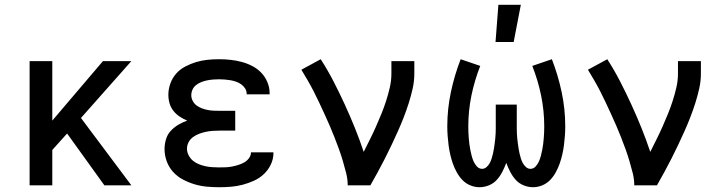

<svg xmlns="http://www.w3.org/2000/svg" viewBox="-20 -776 3040 804"><path d="M417 0 261 -217 199 -148V0H104V-520H199V-271L411 -520H530L319 -282L530 0Z M897 8Q871 8 845 5.5Q819 3 794 -4.5Q769 -12 745.5 -24.5Q722 -37 704.5 -56.5Q687 -76 678 -101Q669 -126 669 -152Q669 -172 675 -192.5Q681 -213 695 -228Q709 -243 726.5 -253.5Q744 -264 764 -271Q747 -278 732 -288Q717 -298 706 -312Q695 -326 690 -343.5Q685 -361 685 -379Q685 -403 693.5 -426.5Q702 -450 718 -468Q734 -486 756 -497.5Q778 -509 801 -516Q824 -523 848.5 -525.5Q873 -528 897 -528Q921 -528 944.5 -525.5Q968 -523 991 -517Q1014 -511 1035.5 -500Q1057 -489 1073.5 -472Q1090 -455 1099.5 -432.5Q1109 -410 1109 -387V-381H1013V-383Q1013 -395 1006.5 -405.5Q1000 -416 990 -423Q980 -430 968.5 -434Q957 -438 945 -440Q933 -442 921 -443Q909 -444 897 -444Q885 -444 872.5 -443Q860 -442 847.5 -439.5Q835 -437 823.5 -432.5Q812 -428 802 -420.5Q792 -413 786.5 -401.5Q781 -390 781 -377Q781 -365 787 -353.5Q793 -342 803 -334.5Q813 -327 825 -322.5Q837 -318 849.5 -315.5Q862 -313 874.5 -312.5Q887 -312 900 -312H965V-229H900Q885 -229 870.5 -228Q856 -227 842 -224Q828 -221 814.5 -216Q801 -211 789 -202.5Q777 -194 770 -181Q763 -168 763 -153Q763 -139 770 -125.5Q777 -112 788 -103Q799 -94 812.5 -88.5Q826 -83 840 -80Q854 -77 868.5 -76Q883 -75 897 -75Q911 -75 924.5 -75.5Q938 -76 951 -78.5Q964 -81 977 -85Q990 -89 1002 -95.5Q1014 -102 1022.5 -113.5Q1031 -125 1031 -138H1125V-135Q1125 -110 1114 -87Q1103 -64 1085 -47Q1067 -30 1044 -19.5Q1021 -9 996.5 -2.5Q972 4 947 6Q922 8 897 8Z M1436 0Q1436 -26 1429.5 -51.5Q1423 -77 1415.5 -102.5Q1408 -128 1399 -152.5Q1390 -177 1380.5 -201.5Q1371 -226 1360.5 -250Q1350 -274 1339 -298Q1328 -322 1317 -345.5Q1306 -369 1294 -392.5Q1282 -416 1269 -438.5Q1256 -461 1242 -484L1323 -528Q1352 -483 1376.5 -435.5Q1401 -388 1423.5 -339Q1446 -290 1466 -240.5Q1486 -191 1503 -140Q1516 -166 1529 -192Q1542 -218 1554 -245Q1566 -272 1577 -299Q1588 -326 1597 -354Q1606 -382 1612.5 -410.5Q1619 -439 1619 -468V-520H1715V-468Q1715 -436 1708 -405Q1701 -374 1691.5 -344Q1682 -314 1670.5 -284.5Q1659 -255 1646 -226Q1633 -197 1619.5 -168.5Q1606 -140 1591.5 -111.5Q1577 -83 1562 -55.5Q1547 -28 1531 0Z M1988 8Q1968 8 1949 0Q1930 -8 1916.5 -22Q1903 -36 1893 -54Q1883 -72 1876.5 -90.5Q1870 -109 1865.5 -128.5Q1861 -148 1858.5 -167.5Q1856 -187 1854.5 -207Q1853 -227 1853 -247Q1853 -319 1868 -390Q1883 -461 1909 -528L1991 -500Q1967 -439 1954 -375.5Q1941 -312 1941 -247Q1941 -234 1941.5 -222Q1942 -210 1943 -197.5Q1944 -185 1945.5 -172.5Q1947 -160 1949.5 -148Q1952 -136 1955 -124Q1958 -112 1963 -100.5Q1968 -89 1977 -79Q1986 -69 1999 -69Q2009 -69 2017.5 -76.5Q2026 -84 2031 -93.5Q2036 -103 2039 -113Q2042 -123 2044.5 -133.5Q2047 -144 2048.5 -154.5Q2050 -165 2051.5 -175.5Q2053 -186 2054 -196.5Q2055 -207 2055.5 -217.5Q2056 -228 2056 -238.5Q2056 -249 2056 -260V-338H2144V-260Q2144 -249 2144 -238.5Q2144 -228 2144.5 -217.5Q2145 -207 2146 -196.5Q2147 -186 2148.5 -175.5Q2150 -165 2151.5 -154.5Q2153 -144 2155.5 -133.5Q2158 -123 2161 -113Q2164 -103 2169 -93.5Q2174 -84 2182.5 -76.5Q2191 -69 2201 -69Q2214 -69 2223 -79Q2232 -89 2237 -100.5Q2242 -112 2245 -124Q2248 -136 2250.5 -148Q2253 -160 2254.5 -172.5Q2256 -185 2257 -197.5Q2258 -210 2258.5 -222Q2259 -234 2259 -247Q2259 -312 2246 -375.5Q2233 -439 2209 -500L2291 -528Q2317 -461 2332 -390Q2347 -319 2347 -247Q2347 -227 2345.5 -207Q2344 -187 2341.5 -167.5Q2339 -148 2334.5 -128.5Q2330 -109 2323.5 -90.5Q2317 -72 2307 -54Q2297 -36 2283.5 -22Q2270 -8 2251 0Q2232 8 2212 8Q2192 8 2172.5 0Q2153 -8 2139.5 -23Q2126 -38 2116.5 -56.5Q2107 -75 2100 -94Q2093 -75 2083.5 -56.5Q2074 -38 2060.5 -23Q2047 -8 2027.5 0Q2008 8 1988 8ZM2055 -600 2067 -756H2161L2131 -600Z M2636 0Q2636 -26 2629.5 -51.5Q2623 -77 2615.5 -102.5Q2608 -128 2599 -152.5Q2590 -177 2580.5 -201.5Q2571 -226 2560.5 -250Q2550 -274 2539 -298Q2528 -322 2517 -345.5Q2506 -369 2494 -392.5Q2482 -416 2469 -438.5Q2456 -461 2442 -484L2523 -528Q2552 -483 2576.5 -435.5Q2601 -388 2623.5 -339Q2646 -290 2666 -240.5Q2686 -191 2703 -140Q2716 -166 2729 -192Q2742 -218 2754 -245Q2766 -272 2777 -299Q2788 -326 2797 -354Q2806 -382 2812.5 -410.5Q2819 -439 2819 -468V-520H2915V-468Q2915 -436 2908 -405Q2901 -374 2891.5 -344Q2882 -314 2870.5 -284.5Q2859 -255 2846 -226Q2833 -197 2819.5 -168.5Q2806 -140 2791.5 -111.5Q2777 -83 2762 -55.5Q2747 -28 2731 0Z"/></svg>

Font: Iosevka Medium Extended
Style: Regular
Weight: 500
Width: 7
Monospace: yes
Designer: Belleve Invis
Foundry: Belleve Invis
Version: Version 32.5.0; ttfautohint (v1.8.4)